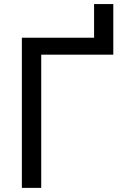

<svg xmlns="http://www.w3.org/2000/svg" viewBox="-20 -910 616 930"><path d="M85.9 0H179.7V-645.2H528.8V-890.3H435.7V-727.3H85.9Z"/></svg>

Font: Margiela Sans Text
Style: Regular
Weight: 400
Designer: Stefan Endress, Andreas Faust
Version: Version 1.100;FEAKit 1.0